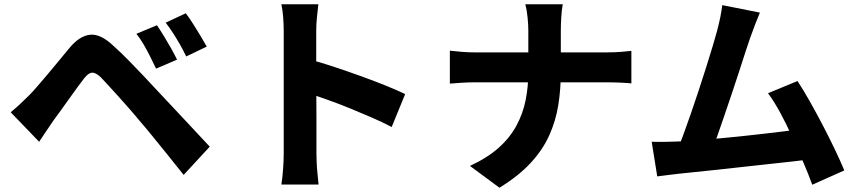

<svg xmlns="http://www.w3.org/2000/svg" viewBox="-20 -816 4010 898"><path d="M714 -698Q729 -676 746.5 -647.5Q764 -619 780.5 -589.5Q797 -560 808 -537L710 -495Q694 -528 680.5 -555Q667 -582 652.5 -607Q638 -632 618 -658ZM849 -754Q865 -733 883 -704.5Q901 -676 918 -648Q935 -620 947 -598L851 -552Q835 -585 820 -611Q805 -637 789.5 -661Q774 -685 755 -710ZM30 -291Q53 -310 72.5 -328Q92 -346 116 -370Q133 -387 154.5 -412Q176 -437 201.5 -467Q227 -497 253.5 -529.5Q280 -562 306 -593Q352 -648 401 -653.5Q450 -659 510 -602Q546 -570 581 -534Q616 -498 650 -462.5Q684 -427 714 -394Q748 -358 790.5 -312.5Q833 -267 878 -219Q923 -171 961 -130L839 2Q806 -40 769 -85.5Q732 -131 696.5 -175Q661 -219 632 -252Q610 -279 584 -308.5Q558 -338 532.5 -366.5Q507 -395 485.5 -418Q464 -441 452 -454Q428 -477 410.5 -476Q393 -475 373 -449Q359 -431 340.5 -405.5Q322 -380 302 -352Q282 -324 263 -297.5Q244 -271 229 -251Q212 -226 194.5 -200Q177 -174 163 -153Z M1307 -98Q1307 -118 1307 -162.5Q1307 -207 1307 -264Q1307 -321 1307 -383Q1307 -445 1307 -503Q1307 -561 1307 -605.5Q1307 -650 1307 -671Q1307 -699 1304.5 -734Q1302 -769 1296 -796H1469Q1466 -769 1462.5 -736.5Q1459 -704 1459 -671Q1459 -647 1459 -601Q1459 -555 1459 -497Q1459 -439 1459.5 -378Q1460 -317 1460 -260.5Q1460 -204 1460 -161Q1460 -118 1460 -98Q1460 -84 1461 -58Q1462 -32 1465 -3.5Q1468 25 1470 47H1296Q1301 17 1304 -25Q1307 -67 1307 -98ZM1427 -538Q1477 -525 1539 -504.5Q1601 -484 1665 -461Q1729 -438 1784.5 -415.5Q1840 -393 1875 -376L1812 -222Q1770 -244 1719.5 -266Q1669 -288 1617.5 -309Q1566 -330 1517 -347.5Q1468 -365 1427 -379Z M2451 -674Q2451 -700 2447.5 -735Q2444 -770 2437 -796H2612Q2607 -770 2605 -733.5Q2603 -697 2603 -673Q2603 -645 2603 -613.5Q2603 -582 2603 -548Q2603 -514 2603 -479Q2603 -398 2591 -323.5Q2579 -249 2548 -181Q2517 -113 2460.5 -52.5Q2404 8 2316 62L2178 -40Q2260 -78 2312.5 -125Q2365 -172 2395.5 -228.5Q2426 -285 2438.5 -348Q2451 -411 2451 -479Q2451 -514 2451 -548Q2451 -582 2451 -614.5Q2451 -647 2451 -674ZM2084 -579Q2109 -576 2139.5 -573.5Q2170 -571 2201 -571Q2213 -571 2249.5 -571Q2286 -571 2337 -571Q2388 -571 2447 -571Q2506 -571 2565.5 -571Q2625 -571 2677 -571Q2729 -571 2766 -571Q2803 -571 2817 -571Q2854 -571 2885 -573.5Q2916 -576 2933 -578V-426Q2916 -428 2882 -429.5Q2848 -431 2816 -431Q2802 -431 2765.5 -431Q2729 -431 2677 -431Q2625 -431 2566 -431Q2507 -431 2448 -431Q2389 -431 2338.5 -431Q2288 -431 2252 -431Q2216 -431 2204 -431Q2171 -431 2140.5 -429Q2110 -427 2084 -425Z M3534 -757Q3524 -733 3512.5 -703.5Q3501 -674 3489 -640Q3479 -612 3465 -568.5Q3451 -525 3434.5 -474Q3418 -423 3400 -370Q3382 -317 3365 -267Q3348 -217 3333.5 -176Q3319 -135 3308 -109L3144 -103Q3158 -137 3175 -183Q3192 -229 3210.5 -282.5Q3229 -336 3247.5 -392Q3266 -448 3282.5 -500.5Q3299 -553 3312.5 -597.5Q3326 -642 3334 -672Q3344 -711 3349.5 -738.5Q3355 -766 3358 -792ZM3710 -437Q3737 -396 3767.5 -342Q3798 -288 3828.5 -229.5Q3859 -171 3885 -116.5Q3911 -62 3929 -19L3779 48Q3762 1 3737 -57.5Q3712 -116 3684.5 -177Q3657 -238 3628 -291Q3599 -344 3572 -380ZM3143 -154Q3177 -155 3224.5 -158.5Q3272 -162 3327 -167Q3382 -172 3439.5 -178Q3497 -184 3553 -190.5Q3609 -197 3657.5 -203Q3706 -209 3741 -214L3773 -71Q3736 -66 3684.5 -60.5Q3633 -55 3574.5 -48.5Q3516 -42 3455.5 -35.5Q3395 -29 3338 -22.5Q3281 -16 3232.5 -11.5Q3184 -7 3151 -3Q3132 -1 3105.5 2.5Q3079 6 3054 9L3028 -153Q3055 -152 3086.5 -152.5Q3118 -153 3143 -154Z"/></svg>

Font: Noto Sans SC Thin ExtraBold
Style: Regular
Weight: 800
Version: Version 2.004-H2;hotconv 1.0.118;makeotfexe 2.5.65603